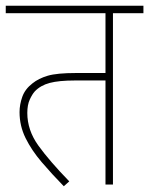

<svg xmlns="http://www.w3.org/2000/svg" viewBox="-20 -642 519 668"><path d="M373 -596V0H347V-362H241Q185 -362 153 -353.5Q121 -345 101 -324Q92 -314 83.5 -295.5Q75 -277 75 -249Q75 -189 113.5 -135.5Q152 -82 221 -11L202 6Q160 -37 125 -78Q90 -119 69 -161.5Q48 -204 48 -252Q48 -278 57.5 -305Q67 -332 93 -352Q114 -369 146 -378.5Q178 -388 245 -388H347V-596H0V-622H479V-596Z"/></svg>

Font: Noto Sans Devanagari UI SemiCondensed Thin
Style: Regular
Weight: 100
Width: 4
Designer: Jelle Bosma - Monotype Design Team
Foundry: Monotype Imaging Inc.
Version: Version 2.004